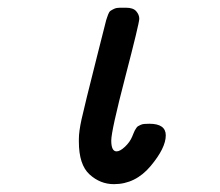

<svg xmlns="http://www.w3.org/2000/svg" viewBox="-20 -468 565 492"><path d="M182.1 -105V-111.8Q182.1 -130.9 189 -162.4Q195.8 -193.8 230 -329.1Q244.1 -383.3 252 -416Q253.9 -421.9 254.4 -423.3Q254.9 -424.8 257.3 -431.4Q259.8 -438 263.4 -440.4Q267.1 -442.9 272.9 -445.6Q278.8 -448.2 287.1 -448.2H303.2Q321.3 -448.2 329.1 -439.2Q336.9 -430.2 336.9 -419.9Q336.9 -408.7 301 -270.8Q265.1 -132.8 265.1 -107.9Q265.1 -80.1 278.8 -80.1Q287.6 -80.1 300.3 -92Q313 -104 318.8 -118.2Q319.8 -120.1 322 -126Q324.2 -131.8 325.2 -133.3Q326.2 -134.8 328.6 -138.9Q331.1 -143.1 333.5 -144.5Q335.9 -146 340.1 -147.9Q344.2 -149.9 349.6 -150.4Q355 -150.9 362.8 -150.9Q404.8 -150.9 404.8 -121.1Q404.8 -88.9 366 -42.5Q327.1 3.9 272 3.9Q236.8 3.9 209.5 -21Q182.1 -45.9 182.1 -105Z"/></svg>

Font: CMU Typewriter Text
Style: BoldItalic
Weight: 700
Italic angle: -14.04°
Version: Version 0.7.0